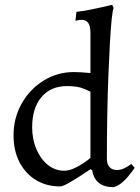

<svg xmlns="http://www.w3.org/2000/svg" viewBox="-20 -762 577 794"><path d="M450 12Q372 12 361 -59L354 -62Q302 -27 271 -9Q240 9 229 9Q172 9 128.5 -17.5Q85 -44 60.5 -91.5Q36 -139 36 -202Q36 -274 69.5 -333.5Q103 -393 160 -428.5Q217 -464 285 -464Q299 -464 316 -463Q333 -462 354 -460V-626Q354 -654 345 -667Q336 -680 317 -680Q309 -680 300.5 -678Q292 -676 292 -676L296 -713Q322 -716 348 -721Q374 -726 396 -731Q418 -736 431 -739Q444 -742 444 -742L450 -729Q446 -722 442 -684Q438 -646 434.5 -584Q431 -522 428 -444.5Q425 -367 423.5 -280Q422 -193 422 -105Q422 -83 433 -71Q444 -59 463 -59Q479 -59 492.5 -65.5Q506 -72 514.5 -78Q523 -84 523 -84L537 -68Q537 -68 530 -58Q523 -48 511 -33.5Q499 -19 483.5 -6Q468 7 450 12ZM245 -56Q263 -56 282 -64Q301 -72 317.5 -82.5Q334 -93 344 -101Q354 -109 354 -109V-383Q354 -383 328 -394.5Q302 -406 257 -406Q190 -406 151.5 -360.5Q113 -315 113 -236Q113 -186 130.5 -145Q148 -104 178 -80Q208 -56 245 -56Z"/></svg>

Font: Alegreya
Style: Regular
Weight: 400
Designer: Juan Pablo del Peral
Foundry: Huerta Tipografica
Version: Version 2.009